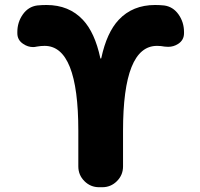

<svg xmlns="http://www.w3.org/2000/svg" viewBox="-20 -785 818 784"><path d="M613.3 -764.6Q631.8 -764.6 650.4 -762.7Q686.5 -757.8 709 -726.1Q731.4 -694.3 731.4 -654.3V-649.4Q731.4 -621.1 707 -605.5Q688.5 -593.8 667 -593.8Q660.2 -593.8 652.3 -594.7Q636.7 -597.7 621.1 -597.7Q482.4 -597.7 482.4 -251V-105.5Q482.4 -70.3 457.5 -45.4Q432.6 -20.5 397.5 -20.5H384.8Q349.6 -20.5 324.7 -45.4Q299.8 -70.3 299.8 -105.5V-251Q299.8 -597.7 162.1 -597.7Q146.5 -597.7 129.9 -594.7Q122.1 -592.8 115.2 -592.8Q93.8 -592.8 75.2 -605.5Q50.8 -621.1 50.8 -649.4V-654.3Q50.8 -694.3 73.2 -726.1Q95.7 -757.8 131.8 -762.7Q150.4 -764.6 169.9 -764.6Q261.7 -764.6 318.4 -704.1Q367.2 -652.3 389.6 -547.9Q389.6 -545.9 391.6 -545.9Q393.6 -545.9 393.6 -547.9Q416 -652.3 464.8 -704.1Q521.5 -764.6 613.3 -764.6Z"/></svg>

Font: Gen Jyuu GothicX Heavy
Style: Bold
Weight: 900
Designer: [Source Han Sans]
Ryoko NISHIZUKA  (kana & ideographs); Paul D. Hunt (Latin, Greek & Cyrillic); Wenlong ZHANG  (bopomofo
Version: Version 1.002.20150607